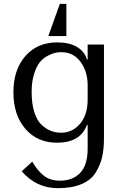

<svg xmlns="http://www.w3.org/2000/svg" viewBox="-20 -732 642 1001"><path d="M437 42V-80H433Q399 12 277 12Q175 12 112.5 -60Q50 -132 50 -251Q50 -369 112.5 -440Q175 -511 278 -511Q341 -511 381 -487.5Q421 -464 433 -422H437V-500H522V-9Q522 46 512 88.5Q502 131 477.5 169.5Q453 208 403.5 228.5Q354 249 281 249Q170 249 93 161L148 111Q178 161 210.5 185.5Q243 210 293 210Q359 210 398 169.5Q437 129 437 42ZM437 -213V-287Q437 -359 400 -409.5Q363 -460 299 -460Q283 -460 267 -456.5Q251 -453 227.5 -440.5Q204 -428 187 -407Q170 -386 157.5 -346Q145 -306 145 -253Q145 -190 159.5 -145.5Q174 -101 198.5 -79.5Q223 -58 247.5 -49Q272 -40 299 -40Q357 -40 397 -86.5Q437 -133 437 -213ZM232 -544 292 -712H326V-544Z"/></svg>

Font: Tenor Sans
Style: Regular
Weight: 400
Designer: Denis Masharov
Foundry: Denis Masharov
Version: Version 1.1